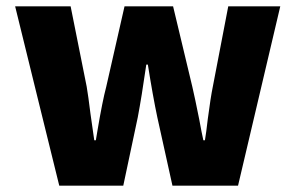

<svg xmlns="http://www.w3.org/2000/svg" viewBox="-20 -589 937 609"><path d="M168 0 98 -284 28 -569H204L255 -314Q260 -285 267 -228Q275 -172 279 -144H284Q286 -154 289 -174Q305 -269 317 -314L375 -569H529L590 -314Q598 -280 612 -210Q620 -166 625 -144H630Q634 -167 639 -211Q648 -280 655 -314L704 -569H869L735 0H527L479 -217Q465 -283 449 -384H444Q429 -280 417 -217L371 0Z"/></svg>

Font: GenSekiGothic TW H
Style: Regular
Weight: 900
Version: Version 1.501;PS 1;hotconv 16.6.51;makeotf.lib2.5.65220